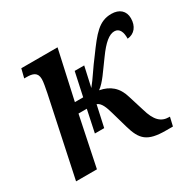

<svg xmlns="http://www.w3.org/2000/svg" viewBox="-126 -681 832 821"><g transform="rotate(-30 290.5 -270.5)"><path d="M201 -137H247L270 -242C290 -235 300 -209 310 -173L332 -96C353 -22 379 4 471 4H505L515 -39H511C472 -39 447 -62 430 -123L406 -200C391 -252 358 -279 309 -288C340 -311 362 -348 400 -399C438 -452 466 -474 491 -474C517 -474 526 -449 525 -418C560 -421 581 -448 581 -487C581 -523 557 -545 517 -545C456 -545 424 -504 367 -426C335 -385 310 -343 285 -313L307 -412H260L235 -296H194L247 -536H68L57 -492H68C98 -492 121 -486 121 -452C121 -437 116 -413 111 -387L29 0H132L183 -246H224Z"/></g></svg>

Font: Noto Serif Condensed Medium
Style: Italic
Weight: 500
Width: 3
Italic angle: -12°
Designer: Monotype Design Team
Foundry: Monotype Imaging Inc.
Version: Version 2.013